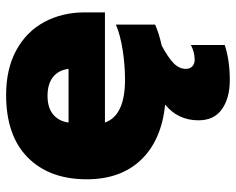

<svg xmlns="http://www.w3.org/2000/svg" viewBox="-90 -444 753 612"><g transform="rotate(-90 286.0 -138.5)"><path d="M552 -180H201Q223 -116 338 -116Q384 -116 432 -123.5Q480 -131 513 -145V-20Q486 -8 446 1Q407 22 389.5 39.5Q372 57 372 78Q372 91 380 98.5Q388 106 401 106Q425 106 448 94V202Q398 218 337 218Q279 218 243.5 193Q208 168 208 118Q208 53 258 12Q144 0 82 -65Q20 -130 20 -238Q20 -357 89.5 -426Q159 -495 289 -495Q372 -495 431.5 -462.5Q491 -430 521.5 -373Q552 -316 552 -245ZM372 -296Q368 -328 346 -345.5Q324 -363 286 -363Q248 -363 226.5 -345Q205 -327 201 -296Z"/></g></svg>

Font: Readiness ExtraBold
Style: Regular
Weight: 800
Designer: Katatrad Team
Foundry: CadsonDemak
Version: Version 1.00;January 16, 2020;FontCreator 12.0.0.2550 64-bit